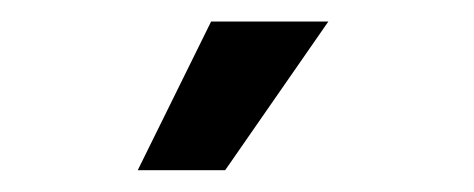

<svg xmlns="http://www.w3.org/2000/svg" viewBox="-20 -773 442 179"><path d="M108.4 -614.3 176.8 -752.9H286.1L189.9 -614.3Z"/></svg>

Font: Inter Tight Medium
Style: Regular
Weight: 500
Designer: Rasmus Andersson
Foundry: rsms
Version: Version 3.004; ttfautohint (v1.8.4.7-5d5b)